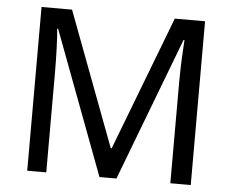

<svg xmlns="http://www.w3.org/2000/svg" viewBox="-51 -774 1009 834"><g transform="rotate(5 453.5 -357.0)"><path d="M412 0H486L724 -625H728C725 -582 721 -508 721 -439V0H810V-714H678L454 -129H450L230 -714H97V0H180V-433C180 -509 177 -585 173 -626H177Z"/></g></svg>

Font: Noto Sans Inscriptional Parthian
Style: Regular
Weight: 400
Designer: Monotype Design Team
Foundry: Monotype Imaging Inc.
Version: Version 2.003